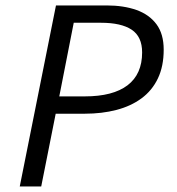

<svg xmlns="http://www.w3.org/2000/svg" viewBox="-20 -676 640 696"><path d="M51.6 0 182.9 -656.3H366.3Q428.2 -656.3 474.7 -639.8Q521.2 -623.2 547.3 -588Q573.4 -552.8 573.4 -496Q573.4 -435.8 552.4 -391.8Q531.4 -347.8 493 -319.5Q454.6 -291.2 402.1 -277.5Q349.6 -263.8 287.1 -263.8H181.9L129.4 0ZM194.9 -326.6H287.4Q389.5 -326.6 442.4 -366.9Q495.2 -407.3 495.2 -485.9Q495.2 -543.2 457.2 -568.4Q419.3 -593.5 345.7 -593.5H247.3Z"/></svg>

Font: SourceCodeVF
Style: Italic
Weight: 200
Italic angle: -11°
Monospace: yes
Designer: Paul D. Hunt, Teo Tuominen
Foundry: Adobe
Version: Version 1.026;hotconv 1.1.0;makeotfexe 2.6.0